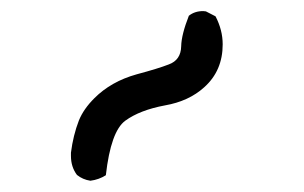

<svg xmlns="http://www.w3.org/2000/svg" viewBox="-20 -840 540 341"><path d="M342.8 -685.1Q375.5 -714.4 375.5 -761.2Q375.5 -786.6 362.8 -811L345.7 -819.8Q343.3 -820.3 340.8 -820.3Q325.7 -820.3 315.4 -812Q302.2 -778.3 301.8 -757.8Q301.3 -733.4 279.8 -725.6Q261.2 -718.3 222.7 -708Q177.2 -695.3 147.5 -665.5Q128.4 -646.5 120.1 -626Q109.9 -599.6 106 -568.8Q106 -565.9 106 -563Q106 -543.5 116.7 -529.3Q127 -521 140.6 -519Q155.8 -521 168 -528.8Q176.8 -606.9 202.6 -625.7Q228.5 -644.5 272.9 -652.8Q315.4 -660.2 342.8 -685.1Z"/></svg>

Font: Bakudai
Style: Light
Weight: 300
Version: Version 1.48